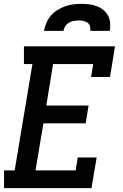

<svg xmlns="http://www.w3.org/2000/svg" viewBox="-20 -975 640 995"><path d="M1 0V-92H56L148 -643H104V-735H576L550 -576H452L463 -643H255L220 -428H439L424 -336H205L164 -92H372L383 -159H481L454 0ZM208 -815Q212 -836 220.5 -856.5Q229 -877 243.5 -894Q258 -911 277.5 -923Q297 -935 318 -942.5Q339 -950 360 -952.5Q381 -955 402 -955Q423 -955 443 -952.5Q463 -950 481.5 -943Q500 -936 515.5 -923.5Q531 -911 540 -894Q549 -877 550.5 -856.5Q552 -836 549 -815H448Q450 -827 446.5 -839Q443 -851 433.5 -857.5Q424 -864 412 -866.5Q400 -869 388 -869Q375 -869 362 -866.5Q349 -864 337.5 -857.5Q326 -851 318.5 -839.5Q311 -828 309 -815Z"/></svg>

Font: Iosevka Curly Slab SmBdEx
Style: Italic
Weight: 600
Width: 7
Italic angle: -9°
Monospace: yes
Designer: Belleve Invis
Foundry: Belleve Invis
Version: Version 11.1.0; ttfautohint (v1.8.3)